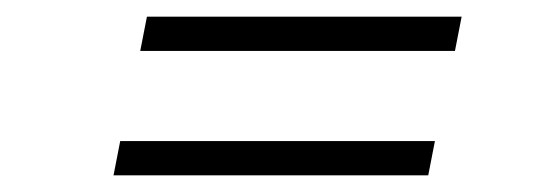

<svg xmlns="http://www.w3.org/2000/svg" viewBox="-20 -473 640 230"><path d="M116 -263 124 -304H501L493 -263ZM148 -412 156 -453H533L525 -412Z"/></svg>

Font: Red Hat Display
Style: Italic
Weight: 300
Italic angle: -12°
Designer: Pentagram, MCKL
Foundry: Pentagram, MCKL
Version: Version 1.023